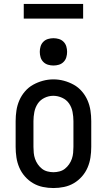

<svg xmlns="http://www.w3.org/2000/svg" viewBox="-20 -942 540 970"><path d="M250 8Q223 8 196.5 2.5Q170 -3 147 -16.5Q124 -30 106 -50.5Q88 -71 77.5 -95.5Q67 -120 63 -146.5Q59 -173 59 -200V-330Q59 -357 63 -383.5Q67 -410 77.5 -434.5Q88 -459 106 -480Q124 -501 147.5 -514Q171 -527 197 -534Q223 -541 250 -541Q277 -541 303 -534Q329 -527 352.5 -514Q376 -501 394 -480Q412 -459 422.5 -434.5Q433 -410 437 -383.5Q441 -357 441 -330V-200Q441 -173 437 -146.5Q433 -120 422.5 -95.5Q412 -71 394 -50.5Q376 -30 353 -16.5Q330 -3 303.5 2.5Q277 8 250 8ZM250 -72Q265 -72 280.5 -76Q296 -80 308 -89.5Q320 -99 329 -112Q338 -125 343 -139.5Q348 -154 349.5 -169.5Q351 -185 351 -200V-330Q351 -353 346.5 -376.5Q342 -400 329 -419Q316 -438 294 -448Q272 -458 249 -458Q226 -458 204.5 -447.5Q183 -437 170.5 -418Q158 -399 153.5 -376Q149 -353 149 -330V-200Q149 -185 150.5 -169.5Q152 -154 157 -139.5Q162 -125 171 -112Q180 -99 192 -89.5Q204 -80 219.5 -76Q235 -72 250 -72ZM250 -611Q236 -611 222.5 -615Q209 -619 199 -629Q189 -639 185 -652.5Q181 -666 181 -680Q181 -694 185 -707.5Q189 -721 199 -731Q209 -741 222.5 -745Q236 -749 250 -749Q264 -749 277.5 -745Q291 -741 301 -731Q311 -721 315 -707.5Q319 -694 319 -680Q319 -666 315 -652.5Q311 -639 301 -629Q291 -619 277.5 -615Q264 -611 250 -611ZM100 -848V-922H400V-848Z"/></svg>

Font: Iosevka Slab Medium
Style: Regular
Weight: 500
Monospace: yes
Designer: Belleve Invis
Foundry: Belleve Invis
Version: Version 11.1.1; ttfautohint (v1.8.3)